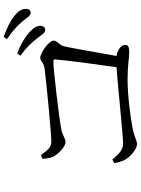

<svg xmlns="http://www.w3.org/2000/svg" viewBox="119 -945 762 1040"><g transform="rotate(-90 500.0 -425.0)"><path d="M160 -577C160 -562 164 -536 169 -524C177 -499 223 -451 250 -451C268 -451 291 -468 314 -473C385 -487 645 -517 688 -517C696 -517 699 -514 698 -506C694 -449 673 -295 656 -175C546 -167 281 -139 242 -139C203 -139 178 -172 156 -198L137 -187C138 -175 145 -146 154 -130C167 -104 211 -64 239 -64C261 -64 274 -78 327 -88C386 -100 505 -115 590 -115C665 -115 708 -106 738 -106C766 -106 777 -112 777 -128C777 -149 750 -170 717 -175C738 -291 759 -415 769 -459C775 -486 800 -495 800 -516C800 -541 733 -588 707 -588C688 -588 681 -568 646 -564C584 -556 302 -528 251 -528C216 -528 200 -560 180 -584ZM718 -696C762 -664 789 -634 810 -608C829 -583 842 -561 856 -561C871 -561 880 -570 880 -587C880 -606 870 -624 846 -646C820 -670 783 -693 731 -713ZM808 -768C855 -737 879 -713 901 -688C923 -664 932 -640 949 -640C964 -640 972 -649 972 -665C972 -686 962 -705 935 -727C911 -748 872 -767 821 -786Z"/></g></svg>

Font: Source Han Serif AKR9
Style: Regular
Weight: 400
Designer: Ryoko NISHIZUKA 西塚涼子 (kana & ideographs); Frank Grießhammer (Latin, Greek & Cyrillic); Sandoll Communications 산돌커뮤니케이션, 
Foundry: Adobe Systems Incorporated
Version: Version 1.005;hotconv 1.0.107;makeotfexe 2.5.65593